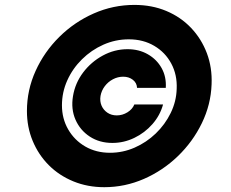

<svg xmlns="http://www.w3.org/2000/svg" viewBox="-20 -759 951 790"><path d="M280.3 -363.3Q289.1 -417 322 -460.7Q355 -504.4 403.1 -530.5Q451.2 -556.6 504.9 -556.6Q551.8 -556.6 588.4 -535.6Q625 -514.6 645 -478.8Q665 -442.9 662.1 -397.5H543.9Q543 -418 526.6 -430.7Q510.3 -443.4 486.8 -443.4Q464.8 -443.4 444.8 -432.9Q424.8 -422.4 411.1 -404.3Q397.5 -386.2 393.6 -364.3Q390.1 -342.3 397.9 -324.2Q405.8 -306.2 422.1 -295.2Q438.5 -284.2 460.4 -284.2Q483.9 -284.2 504.4 -296.9Q524.9 -309.6 532.7 -329.1H650.9Q638.7 -284.2 607.2 -248.3Q575.7 -212.4 532.7 -191.7Q489.7 -170.9 442.4 -170.9Q389.2 -170.9 349.4 -197Q309.6 -223.1 290.5 -266.8Q271.5 -310.5 280.3 -363.3ZM409.2 11.2Q340.3 11.2 282 -12.7Q223.6 -36.6 180.9 -79.3Q138.2 -122.1 114.5 -179.2Q90.8 -236.3 90.8 -302.2Q90.8 -388.7 126.5 -467.3Q162.1 -545.9 224.1 -607.2Q286.1 -668.5 365.7 -703.6Q445.3 -738.8 533.2 -738.8Q605 -738.8 664.3 -713.9Q723.6 -689 766.1 -644.3Q808.6 -599.6 831.1 -540.3Q853.5 -481 850.6 -412.1Q847.7 -328.6 810.5 -252.2Q773.4 -175.8 711.9 -116.5Q650.4 -57.1 572.3 -22.9Q494.1 11.2 409.2 11.2ZM432.6 -130.4Q485.4 -130.4 533.9 -151.6Q582.5 -172.9 620.8 -209.7Q659.2 -246.6 682.4 -294.2Q705.6 -341.8 707 -393.6Q709.5 -451.2 684.8 -497.3Q660.2 -543.5 614.7 -570.3Q569.3 -597.2 509.8 -597.2Q455.1 -597.2 405.5 -575.2Q356 -553.2 317.4 -515.1Q278.8 -477.1 256.8 -428.2Q234.9 -379.4 234.9 -325.7Q234.9 -271 260.5 -226.6Q286.1 -182.1 330.8 -156.2Q375.5 -130.4 432.6 -130.4Z"/></svg>

Font: Inter 18pt Black
Style: Italic
Weight: 900
Italic angle: -9.3988°
Designer: Rasmus Andersson
Foundry: rsms
Version: Version 4.001;git-66647c0bb